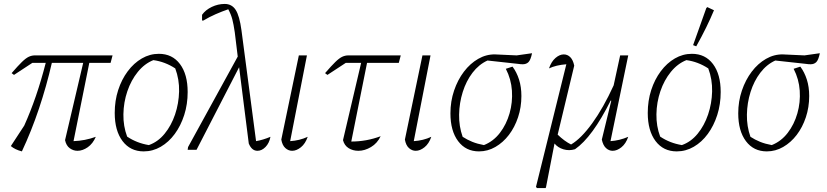

<svg xmlns="http://www.w3.org/2000/svg" viewBox="-20 -760 4193 974"><path d="M91 8Q56 -1 35 -19L103 -123Q167 -265 212 -441H144L51 -380L39 -389Q71 -426 91 -445.5Q111 -465 126 -472Q141 -479 157 -479H551L541 -441H433L353 -44Q411 -46 466 -66Q451 -31 425 -13Q399 5 373 5Q352 5 334 -8Q316 -21 310 -49L402 -441H243Q216 -323 177.5 -208.5Q139 -94 91 8Z M709 8Q641 8 601.5 -44.5Q562 -97 562 -187Q562 -249 579.5 -303Q597 -357 628 -398.5Q659 -440 699.5 -463.5Q740 -487 786 -487Q854 -487 893 -435Q932 -383 932 -293Q932 -231 914.5 -176.5Q897 -122 866.5 -80.5Q836 -39 795.5 -15.5Q755 8 709 8ZM735 -24Q781 -40 815 -81.5Q849 -123 868 -179Q887 -235 888.5 -296Q890 -357 869 -413Q817 -447 758 -455Q713 -437 679 -395Q645 -353 626 -297Q607 -241 606 -180.5Q605 -120 625 -67Q674 -34 735 -24Z M932 0 934 -14 1186 -473 1171 -596Q1165 -637 1158.5 -662Q1152 -687 1138 -713Q1106 -702 1074 -688Q1042 -674 1012 -656H1005V-685Q1023 -710 1054.5 -725Q1086 -740 1120 -740Q1156 -740 1175.5 -710Q1195 -680 1205 -606L1279 -44Q1314 -50 1352 -66Q1346 -34 1327 -14.5Q1308 5 1286 5Q1257 5 1242 -32L1193 -419L977 0Z M1541 -66Q1529 -31 1506.5 -13Q1484 5 1462 5Q1443 5 1427.5 -9Q1412 -23 1407 -52L1496 -479H1537L1452 -44Q1500 -47 1541 -66Z M1641 -380 1629 -389Q1661 -426 1681 -445.5Q1701 -465 1716 -472Q1731 -479 1747 -479H2013L2003 -441H1842L1762 -42Q1839 -42 1911 -69Q1894 -33 1862 -14Q1830 5 1798 5Q1770 5 1748.5 -8.5Q1727 -22 1720 -49L1812 -441H1734Z M2168 -66Q2156 -31 2133.5 -13Q2111 5 2089 5Q2070 5 2054.5 -9Q2039 -23 2034 -52L2123 -479H2164L2079 -44Q2127 -47 2168 -66Z M2410 8Q2343 8 2304 -44Q2265 -96 2265 -185Q2265 -246 2283.5 -300.5Q2302 -355 2333.5 -396.5Q2365 -438 2406 -461.5Q2447 -485 2492 -484L2601 -479L2679 -490Q2672 -456 2661 -445Q2650 -434 2632 -434Q2626 -434 2620.5 -434.5Q2615 -435 2608 -436L2453 -453Q2409 -433 2377 -391Q2345 -349 2327.5 -293.5Q2310 -238 2309 -178.5Q2308 -119 2327 -66Q2350 -51 2376 -40.5Q2402 -30 2435 -24Q2483 -43 2516 -86Q2549 -129 2565 -185Q2581 -241 2577 -300Q2573 -359 2546 -411L2580 -422Q2601 -394 2613 -356.5Q2625 -319 2625 -273Q2625 -216 2608 -165Q2591 -114 2561.5 -75.5Q2532 -37 2493 -14.5Q2454 8 2410 8Z M2748 194H2704L2699 188L2853 -434Q2801 -430 2765 -413Q2777 -448 2798 -466Q2819 -484 2840 -484Q2859 -484 2873 -470Q2887 -456 2893 -427L2809 -77Q2843 -44 2877 -27Q2928 -57 2984.5 -135Q3041 -213 3093 -327L3126 -479H3167L3077 -44Q3123 -47 3167 -66Q3155 -31 3132.5 -13Q3110 5 3088 5Q3069 5 3054 -9Q3039 -23 3033 -52L3081 -249L3078 -250Q2985 -64 2897 -3Q2867 6 2838.5 -2.5Q2810 -11 2793 -32L2750 189Z M3413 8Q3345 8 3305.5 -44.5Q3266 -97 3266 -187Q3266 -249 3283.5 -303Q3301 -357 3332 -398.5Q3363 -440 3403.5 -463.5Q3444 -487 3490 -487Q3558 -487 3597 -435Q3636 -383 3636 -293Q3636 -231 3618.5 -176.5Q3601 -122 3570.5 -80.5Q3540 -39 3499.5 -15.5Q3459 8 3413 8ZM3439 -24Q3485 -40 3519 -81.5Q3553 -123 3572 -179Q3591 -235 3592.5 -296Q3594 -357 3573 -413Q3521 -447 3462 -455Q3417 -437 3383 -395Q3349 -353 3330 -297Q3311 -241 3310 -180.5Q3309 -120 3329 -67Q3378 -34 3439 -24ZM3512 -525 3496 -531 3563 -719 3568 -724 3602 -708Q3585 -667 3562.5 -621Q3540 -575 3512 -525Z M3870 8Q3803 8 3764 -44Q3725 -96 3725 -185Q3725 -246 3743.5 -300.5Q3762 -355 3793.5 -396.5Q3825 -438 3866 -461.5Q3907 -485 3952 -484L4061 -479L4139 -490Q4132 -456 4121 -445Q4110 -434 4092 -434Q4086 -434 4080.5 -434.5Q4075 -435 4068 -436L3913 -453Q3869 -433 3837 -391Q3805 -349 3787.5 -293.5Q3770 -238 3769 -178.5Q3768 -119 3787 -66Q3810 -51 3836 -40.5Q3862 -30 3895 -24Q3943 -43 3976 -86Q4009 -129 4025 -185Q4041 -241 4037 -300Q4033 -359 4006 -411L4040 -422Q4061 -394 4073 -356.5Q4085 -319 4085 -273Q4085 -216 4068 -165Q4051 -114 4021.5 -75.5Q3992 -37 3953 -14.5Q3914 8 3870 8Z"/></svg>

Font: Piazzolla ExtraLight
Style: Italic
Weight: 200
Italic angle: -11.3°
Designer: Juan Pablo del Peral
Foundry: Huerta Tipografica
Version: Version 1.330